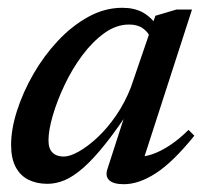

<svg xmlns="http://www.w3.org/2000/svg" viewBox="-20 -462 533 493"><path d="M256 -28.5 309 -192.5H321.5Q282.5 -132.5 251 -93Q219.5 -53.5 193.8 -31Q168 -8.5 145.8 0.8Q123.5 10 102 10Q74 10 53 -0.5Q32 -11 20.2 -33.2Q8.5 -55.5 8.5 -90Q8.5 -130.5 23.8 -178Q39 -225.5 65.8 -272Q92.5 -318.5 128.5 -357Q164.5 -395.5 206.8 -418.8Q249 -442 294 -442Q325 -442 346.8 -430Q368.5 -418 386 -392.5L366.5 -364.5Q361 -379 347.2 -389Q333.5 -399 311.5 -399Q278.5 -399 248 -377Q217.5 -355 191.2 -319.8Q165 -284.5 145.8 -243.8Q126.5 -203 115.5 -165.2Q104.5 -127.5 104.5 -101.5Q104.5 -80 115 -70Q125.5 -60 143.5 -60Q159.5 -60 182.2 -72.8Q205 -85.5 230 -108.8Q255 -132 277.8 -165Q300.5 -198 316 -237.5L379 -421.5L433 -437.5H473L343.5 -37L331.5 -60Q349 -58.5 370.5 -65.8Q392 -73 416 -88.8Q440 -104.5 464 -128.5L479 -113.5Q424 -45.5 380.2 -17.2Q336.5 11 298 11Q271.5 11 260.5 0.8Q249.5 -9.5 256 -28.5Z"/></svg>

Font: Newsreader 24pt Medium
Style: Italic
Weight: 500
Italic angle: -17°
Designer: Hugues Gentile
Foundry: Production Type
Version: Version 1.003